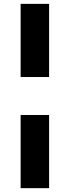

<svg xmlns="http://www.w3.org/2000/svg" viewBox="-20 -770 361 993"><path d="M233.9 203.1V-175.3H86.7V203.1ZM233.9 -750H86.7V-371.6H233.9Z"/></svg>

Font: Roboto Flex
Style: Regular
Weight: 400
Designer: Berlow after Robertson
Foundry: Google
Version: Version 3.200;gftools[0.9.32]